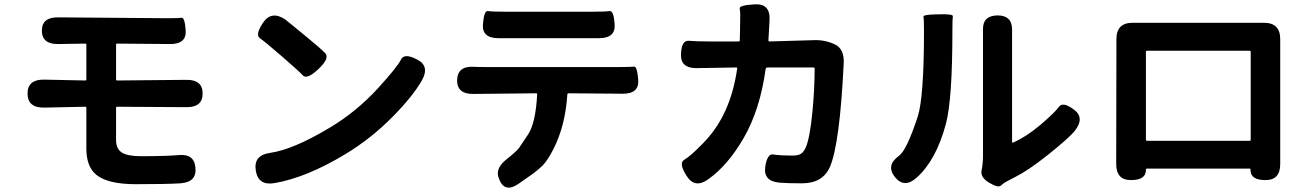

<svg xmlns="http://www.w3.org/2000/svg" viewBox="-20 -814 6040 885"><path d="M606 35Q476 35 423 -9Q378 -47 378 -129V-317Q378 -322 373 -322L183 -318Q107 -317 107 -383Q107 -448 183 -447L373 -443Q378 -443 378 -448V-608Q378 -613 373 -613L248 -611Q173 -610 173 -673Q173 -735 248 -734L750 -730Q802 -730 817 -732Q832 -734 836 -672Q839 -610 763 -611L520 -613Q515 -613 515 -608V-448Q515 -443 520 -443L839 -446Q914 -447 914 -383Q914 -319 839 -320L520 -322Q515 -322 515 -317V-169Q515 -128 541.5 -111Q568 -94 629 -94Q747 -94 801 -99Q876 -107 881 -40Q887 26 811 31Q748 35 606 35Z M1245 30Q1170 43 1159 -28Q1148 -98 1223 -109Q1331 -124 1499 -225Q1622 -298 1722 -407Q1813 -507 1828 -539Q1843 -571 1902 -540Q1962 -510 1925 -444Q1883 -370 1788 -274Q1689 -174 1571 -103Q1392 5 1245 30ZM1448 -496Q1395 -446 1376 -466.5Q1357 -487 1279 -554.5Q1201 -622 1178 -638Q1155 -654 1193 -710Q1231 -766 1294 -725Q1297 -723 1375 -659Q1457 -592 1479 -569Q1501 -546 1448 -496Z M2369 34Q2301 80 2277 1Q2265 -40 2314 -79Q2363 -118 2373 -133Q2394 -163 2414 -194Q2449 -247 2456 -379Q2456 -384 2451 -384L2162 -381Q2086 -380 2087 -445Q2089 -511 2165 -506Q2181 -505 2217 -505H2836Q2888 -505 2902.5 -507Q2917 -509 2922 -445Q2926 -381 2849 -382L2601 -384Q2595 -384 2595 -378Q2586 -235 2531 -127Q2504 -74 2481 -51Q2451 -22 2416 1ZM2278 -638Q2201 -638 2206 -702Q2211 -766 2229 -763Q2247 -760 2308 -760H2710Q2770 -760 2789.5 -763Q2809 -766 2813 -702Q2818 -638 2741 -638Z M3245 12Q3183 57 3145 -3Q3107 -62 3134 -77.5Q3161 -93 3214 -147Q3283 -215 3323 -303Q3362 -388 3378 -498Q3379 -503 3374 -503L3192 -500Q3116 -499 3119 -564Q3121 -629 3155 -626Q3189 -623 3247 -623H3385Q3390 -623 3390 -628L3391 -673Q3392 -710 3392 -747Q3392 -760 3389.5 -775Q3387 -790 3459 -794Q3532 -798 3527 -720L3522 -628Q3522 -623 3527 -623L3736 -629Q3785 -630 3829 -609Q3872 -588 3869 -523Q3851 -152 3806 -46Q3773 31 3677 31Q3608 31 3574 28Q3499 22 3507 -43Q3516 -107 3544 -102Q3572 -97 3636 -97Q3659 -97 3671.5 -105Q3684 -113 3693 -132Q3713 -175 3725 -301Q3735 -406 3735 -498Q3735 -503 3730 -503H3518Q3510 -503 3509 -495Q3483 -308 3408 -178Q3335 -52 3245 12Z M4539 28Q4498 3 4504.5 -28.5Q4511 -60 4511 -96V-679Q4510 -742 4578 -743Q4645 -743 4645 -678V-160Q4645 -155 4650 -157Q4708 -182 4774 -237Q4843 -296 4861 -321.5Q4879 -347 4930 -309Q4981 -272 4935 -212Q4909 -179 4810 -100Q4719 -28 4663 0Q4630 17 4618 23.5Q4606 30 4593.5 41.5Q4581 53 4539 28ZM4205 5Q4148 56 4105 2Q4062 -52 4124 -96Q4159 -121 4210 -276Q4239 -365 4239 -672Q4239 -727 4236.5 -737Q4234 -747 4304 -748Q4374 -750 4372 -739.5Q4370 -729 4370 -673Q4370 -355 4340 -243Q4295 -75 4205 5Z M5194 16Q5125 17 5125 -58L5126 -634Q5126 -709 5201 -709H5806Q5881 -709 5881 -634V-58Q5881 17 5812 16Q5743 16 5744 -32Q5744 -37 5739 -37H5267Q5262 -37 5262 -32Q5263 16 5194 16ZM5262 -170Q5262 -165 5267 -165H5740Q5745 -165 5745 -170V-575Q5745 -580 5740 -580H5267Q5262 -580 5262 -575Z"/></svg>

Font: Resource Han Rounded KR
Style: Bold
Weight: 700
Designer: Cyano Hao (round all glyphs); Ryoko NISHIZUKA 西塚涼子 (kana, bopomofo & ideographs); Paul D. Hunt (Latin, Greek & Cyrillic)
Foundry: Cyano Hao
Version: 0.990